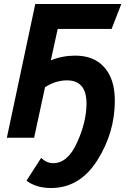

<svg xmlns="http://www.w3.org/2000/svg" viewBox="-20 -696 663 970"><path d="M207.5 -255.4 152.3 0H14.6L158.2 -675.8H592.8L543.9 -549.8H271.5L236.8 -391.1Q295.4 -415 359.9 -415Q451.2 -415 502.9 -360.4Q560.1 -300.8 560.1 -188Q560.1 -25.4 471.4 114.3Q382.8 253.9 237.8 253.9Q163.1 253.9 113.8 216.8L188 101.6Q215.8 128.4 249 128.4Q322.3 128.4 369.6 23.7Q417 -81.1 417 -172.9Q417 -290 318.4 -290Q261.2 -290 207.5 -255.4Z"/></svg>

Font: Cadman
Style: Bold Italic
Weight: 700
Italic angle: -12°
Designer: Paul James MIller
Foundry: High-Logic / Made with FontCreator
Version: Version 2.114;March 28, 2021;FontCreator 13.0.0.2683 64-bit